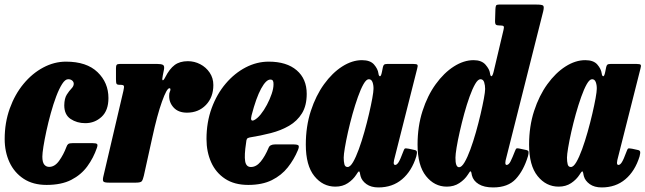

<svg xmlns="http://www.w3.org/2000/svg" viewBox="-20 -800 2827 841"><path d="M455 -370.5Q455 -316 425 -288.2Q395 -260.5 353.5 -260.5Q317 -260.5 289.2 -279Q261.5 -297.5 261.5 -339Q262 -369 272.5 -385.5Q283 -402 293 -412.2Q303 -422.5 303 -433Q303 -441.5 296.2 -447.2Q289.5 -453 278.5 -453Q265.5 -453 252.2 -432.2Q239 -411.5 226.2 -377.8Q213.5 -344 202.5 -304.2Q191.5 -264.5 183.2 -226.2Q175 -188 170.2 -158Q165.5 -128 165.5 -114Q165.5 -89.5 173.8 -79.2Q182 -69 195.5 -69Q220 -69 239.2 -96Q258.5 -123 271 -156.5Q274 -165.5 279 -169.2Q284 -173 298 -173H385.5Q401 -173 405 -169.2Q409 -165.5 404.5 -152.5Q389.5 -108.5 362.5 -71.5Q335.5 -34.5 292.2 -12.2Q249 10 184 10Q124.5 10 83.5 -17Q42.5 -44 21.5 -89.5Q0.5 -135 0.5 -191Q0.5 -263 22.8 -324.8Q45 -386.5 83 -432.5Q121 -478.5 169.2 -504.2Q217.5 -530 269 -530Q359.5 -530 407.2 -484Q455 -438 455 -370.5Z M505.5 -520H667.5Q686 -520 693.8 -515.8Q701.5 -511.5 698 -494L693 -469Q689 -450.5 692.5 -448.5Q696 -446.5 704 -462Q722.5 -498.5 745 -515.2Q767.5 -532 803 -532Q831.5 -532 857 -518.8Q882.5 -505.5 898.5 -481.8Q914.5 -458 914.5 -427.5Q914.5 -374 882 -340.2Q849.5 -306.5 799 -306.5Q761.5 -306.5 741 -328.5Q720.5 -350.5 721 -380Q721 -392.5 723.8 -397.8Q726.5 -403 726.5 -408.5Q726.5 -413.5 722 -413.5Q710.5 -413.5 689.5 -355Q668.5 -296.5 647 -197.5L610 -30Q606 -13 601.2 -6.5Q596.5 0 575 0H457.5Q438 0 433.5 -4.5Q429 -9 432 -24L520.5 -402Q524.5 -419 522.5 -423.8Q520.5 -428.5 507 -428.5H504.5Q493 -428.5 490.5 -433Q488 -437.5 488 -453V-501.5Q488 -512 491.2 -516Q494.5 -520 505.5 -520Z M884.5 -191Q884.5 -264.5 907.2 -326.5Q930 -388.5 968.8 -434Q1007.5 -479.5 1056.2 -504.8Q1105 -530 1157 -530Q1235.5 -530 1279.5 -492.2Q1323.5 -454.5 1323.5 -389Q1323.5 -337.5 1302.8 -303.8Q1282 -270 1246.5 -249.2Q1211 -228.5 1166.2 -217Q1121.5 -205.5 1074 -198Q1064.5 -196 1061.8 -191.8Q1059 -187.5 1058 -175Q1049.5 -119.5 1053.8 -94Q1058 -68.5 1079 -68.5Q1102.5 -68.5 1121.8 -92Q1141 -115.5 1156.5 -152.5Q1162 -167.5 1185.5 -167.5H1262.5Q1283 -167.5 1287.2 -163Q1291.5 -158.5 1285 -142.5Q1268 -101.5 1240.5 -66.8Q1213 -32 1170.8 -11Q1128.5 10 1067.5 10Q1006.5 10 965.8 -17Q925 -44 904.8 -89.5Q884.5 -135 884.5 -191ZM1092.5 -273.5Q1107 -280.5 1121.8 -298.8Q1136.5 -317 1149.2 -341Q1162 -365 1170 -388.8Q1178 -412.5 1178 -430Q1178.5 -439.5 1175.8 -445.5Q1173 -451.5 1164 -451.5Q1145.5 -451.5 1123.8 -411.8Q1102 -372 1082 -295Q1074.5 -265.5 1092.5 -273.5Z M1803.5 -115Q1783.5 -50.5 1741.2 -14.8Q1699 21 1637.5 21Q1605.5 21 1585.2 6.5Q1565 -8 1559.5 -28Q1558 -33.5 1557.5 -36.5Q1557 -39.5 1556.5 -42.5Q1554.5 -51 1551.2 -49Q1548 -47 1541 -35.5Q1527 -13.5 1503.8 2Q1480.5 17.5 1449 17.5Q1394 17.5 1356.8 -28.8Q1319.5 -75 1319.5 -166.5Q1319.5 -246.5 1341.5 -314Q1363.5 -381.5 1399.5 -431.2Q1435.5 -481 1479 -508.8Q1522.5 -536.5 1565.5 -536.5Q1602 -536.5 1618.5 -517.2Q1635 -498 1637.5 -479Q1639 -467 1644 -466Q1649 -465 1653 -485L1657 -505Q1658.5 -513 1662.2 -516.5Q1666 -520 1677.5 -520H1789Q1806 -520 1808.5 -515.8Q1811 -511.5 1807 -498L1709 -110.5Q1707.5 -106.5 1706 -98.5Q1704.5 -90.5 1704.5 -87Q1704.5 -77.5 1711 -77.5Q1718 -77.5 1725.5 -88.8Q1733 -100 1746.5 -136.5Q1750 -146.5 1752.8 -149Q1755.5 -151.5 1771 -148.5L1796 -143Q1804 -141.5 1805.8 -136Q1807.5 -130.5 1803.5 -115ZM1616 -410.5Q1616.5 -426.5 1611.8 -439.8Q1607 -453 1595.5 -453Q1584.5 -453 1572.2 -431.5Q1560 -410 1547.8 -375.5Q1535.5 -341 1524.2 -300.8Q1513 -260.5 1504.2 -221.5Q1495.5 -182.5 1490.5 -152.5Q1485.5 -122.5 1485.5 -109.5Q1485.5 -92.5 1488.5 -80.5Q1491.5 -68.5 1502.5 -68.5Q1514 -68.5 1526.5 -90Q1539 -111.5 1551.8 -146.5Q1564.5 -181.5 1576 -222.2Q1587.5 -263 1596.5 -301.8Q1605.5 -340.5 1610.8 -369.8Q1616 -399 1616 -410.5Z M2292.5 -115.5Q2273.5 -53 2239.2 -16Q2205 21 2140 21Q2100.5 21 2076.8 6.5Q2053 -8 2047 -32Q2046 -37 2045.2 -41.2Q2044.5 -45.5 2043 -48Q2040 -51.5 2036.8 -46.2Q2033.5 -41 2029 -34.5Q2015.5 -13.5 1992 2Q1968.5 17.5 1937 17.5Q1883 17.5 1846 -28.8Q1809 -75 1809 -166.5Q1809 -246.5 1830.8 -314Q1852.5 -381.5 1888.5 -431.2Q1924.5 -481 1968 -508.8Q2011.5 -536.5 2054.5 -536.5Q2089.5 -536.5 2106.8 -516.5Q2124 -496.5 2126 -480.5Q2128 -465.5 2132.8 -466.2Q2137.5 -467 2142 -485L2185.5 -669Q2188.5 -680.5 2186.2 -684.5Q2184 -688.5 2171 -688.5H2167.5Q2156.5 -688.5 2152.2 -692Q2148 -695.5 2148.5 -710.5L2150 -759.5Q2150.5 -771.5 2153 -775.8Q2155.5 -780 2165 -780H2330.5Q2354.5 -780 2359.2 -775.2Q2364 -770.5 2359.5 -751L2198 -110.5Q2193.5 -95 2193.5 -87Q2193.5 -77.5 2199 -77.5Q2208.5 -77.5 2216.5 -93.5Q2224.5 -109.5 2236 -139Q2239.5 -149 2243.2 -150Q2247 -151 2254 -149.5L2284.5 -143Q2294.5 -141 2295.2 -134.8Q2296 -128.5 2292.5 -115.5ZM2105 -410.5Q2105 -426 2100.8 -439.5Q2096.5 -453 2084.5 -453Q2073.5 -453 2061.2 -431.8Q2049 -410.5 2036.8 -376.5Q2024.5 -342.5 2013.5 -302.2Q2002.5 -262 1993.8 -223.2Q1985 -184.5 1980 -154Q1975 -123.5 1975 -109.5Q1974.5 -67.5 1991 -67.5Q2002 -67.5 2014.8 -89Q2027.5 -110.5 2040.2 -145.2Q2053 -180 2064.5 -220.5Q2076 -261 2085 -299.8Q2094 -338.5 2099.5 -368.2Q2105 -398 2105 -410.5Z M2781.5 -115Q2761.5 -50.5 2719.2 -14.8Q2677 21 2615.5 21Q2583.5 21 2563.2 6.5Q2543 -8 2537.5 -28Q2536 -33.5 2535.5 -36.5Q2535 -39.5 2534.5 -42.5Q2532.5 -51 2529.2 -49Q2526 -47 2519 -35.5Q2505 -13.5 2481.8 2Q2458.5 17.5 2427 17.5Q2372 17.5 2334.8 -28.8Q2297.5 -75 2297.5 -166.5Q2297.5 -246.5 2319.5 -314Q2341.5 -381.5 2377.5 -431.2Q2413.5 -481 2457 -508.8Q2500.5 -536.5 2543.5 -536.5Q2580 -536.5 2596.5 -517.2Q2613 -498 2615.5 -479Q2617 -467 2622 -466Q2627 -465 2631 -485L2635 -505Q2636.5 -513 2640.2 -516.5Q2644 -520 2655.5 -520H2767Q2784 -520 2786.5 -515.8Q2789 -511.5 2785 -498L2687 -110.5Q2685.5 -106.5 2684 -98.5Q2682.5 -90.5 2682.5 -87Q2682.5 -77.5 2689 -77.5Q2696 -77.5 2703.5 -88.8Q2711 -100 2724.5 -136.5Q2728 -146.5 2730.8 -149Q2733.5 -151.5 2749 -148.5L2774 -143Q2782 -141.5 2783.8 -136Q2785.5 -130.5 2781.5 -115ZM2594 -410.5Q2594.5 -426.5 2589.8 -439.8Q2585 -453 2573.5 -453Q2562.5 -453 2550.2 -431.5Q2538 -410 2525.8 -375.5Q2513.5 -341 2502.2 -300.8Q2491 -260.5 2482.2 -221.5Q2473.5 -182.5 2468.5 -152.5Q2463.5 -122.5 2463.5 -109.5Q2463.5 -92.5 2466.5 -80.5Q2469.5 -68.5 2480.5 -68.5Q2492 -68.5 2504.5 -90Q2517 -111.5 2529.8 -146.5Q2542.5 -181.5 2554 -222.2Q2565.5 -263 2574.5 -301.8Q2583.5 -340.5 2588.8 -369.8Q2594 -399 2594 -410.5Z"/></svg>

Font: Besley* Condensed Heavy
Style: Italic
Weight: 800
Width: 3
Italic angle: -13°
Designer: Owen Earl
Foundry: indestructible type*
Version: Version 3.000; ttfautohint (v1.8.3)